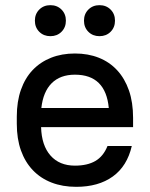

<svg xmlns="http://www.w3.org/2000/svg" viewBox="-20 -715 580 743"><path d="M275 8Q222 8 179.5 -8.5Q137 -25 107 -56.5Q77 -88 61 -133Q45 -178 45 -236V-264Q45 -322 61 -367.5Q77 -413 106.5 -444Q136 -475 177.5 -491.5Q219 -508 270 -508Q321 -508 362.5 -491.5Q404 -475 433.5 -443Q463 -411 479 -365Q495 -319 495 -259V-223H139Q141 -152 175.5 -113Q210 -74 270 -74Q318 -74 349 -92Q380 -110 396 -150H490Q472 -72 416.5 -32Q361 8 275 8ZM270 -426Q213 -426 180 -393Q147 -360 140 -297H401Q389 -426 270 -426ZM175 -575Q149 -575 132 -592Q115 -609 115 -635Q115 -661 132 -678Q149 -695 175 -695Q201 -695 218 -678Q235 -661 235 -635Q235 -609 218 -592Q201 -575 175 -575ZM365 -575Q339 -575 322 -592Q305 -609 305 -635Q305 -661 322 -678Q339 -695 365 -695Q391 -695 408 -678Q425 -661 425 -635Q425 -609 408 -592Q391 -575 365 -575Z"/></svg>

Font: PT Root UI Medium
Style: Regular
Weight: 500
Designer: Vitaly Kuzmin
Foundry: ParaType Ltd.
Version: Version 2.001G